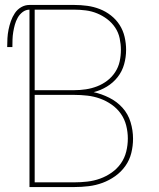

<svg xmlns="http://www.w3.org/2000/svg" viewBox="-20 -755 640 775"><path d="M99 0V-716Q84 -716 71.5 -706.5Q59 -697 51.5 -683.5Q44 -670 40 -655.5Q36 -641 33.5 -626Q31 -611 30.5 -595.5Q30 -580 30 -565H9Q9 -583 10 -600.5Q11 -618 14.5 -635.5Q18 -653 24 -670Q30 -687 40 -702Q50 -717 65.5 -726Q81 -735 99 -735H280Q306 -735 332 -731.5Q358 -728 382.5 -718.5Q407 -709 428 -692.5Q449 -676 463 -654Q477 -632 483 -606Q489 -580 489 -554Q489 -524 481 -495.5Q473 -467 455 -444Q437 -421 411.5 -405.5Q386 -390 358 -383Q390 -376 421 -360.5Q452 -345 474.5 -320Q497 -295 507 -262Q517 -229 517 -195Q517 -166 510 -137.5Q503 -109 486 -85Q469 -61 445 -44Q421 -27 394 -17Q367 -7 338 -3.5Q309 0 280 0ZM280 -391Q303 -391 326.5 -394.5Q350 -398 372 -406.5Q394 -415 413 -429.5Q432 -444 445 -464Q458 -484 463 -507Q468 -530 468 -554Q468 -577 463 -600.5Q458 -624 445 -643.5Q432 -663 413 -677.5Q394 -692 372 -701Q350 -710 326.5 -713Q303 -716 280 -716H120V-391ZM280 -19Q306 -19 332.5 -22Q359 -25 384 -34Q409 -43 431 -58.5Q453 -74 468 -95.5Q483 -117 489.5 -143Q496 -169 496 -196Q496 -222 489.5 -248Q483 -274 468 -295.5Q453 -317 431 -332.5Q409 -348 384 -357Q359 -366 332.5 -369Q306 -372 280 -372H120V-19Z"/></svg>

Font: Zed Sans Thin Extended
Style: Regular
Weight: 100
Width: 7
Designer: Belleve Invis
Foundry: Belleve Invis
Version: Version 1.0.0; ttfautohint (v1.8.4)